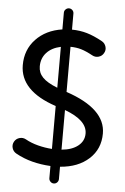

<svg xmlns="http://www.w3.org/2000/svg" viewBox="-62 -860 672 1034"><g transform="rotate(5 274.0 -342.5)"><path d="M477.5 -592.8Q468.3 -576.2 450 -571Q431.6 -565.9 415 -575.2Q379.4 -594.7 353 -602.5Q326.7 -610.4 294.4 -610.8V-366.7Q508.8 -294.9 508.8 -160.6Q508.8 -76.7 450.2 -23.2Q391.6 30.3 294.4 37.6V104Q294.4 114.7 286.9 122.6Q279.3 130.4 268.6 130.4Q258.3 130.4 250.5 122.6Q242.7 114.7 242.7 104V38.1Q191.9 35.6 143.6 23.2Q95.2 10.7 53.7 -12.7Q37.1 -22 31.7 -40.3Q26.4 -58.6 35.6 -75.2Q44.9 -91.8 63.5 -97.2Q82 -102.5 98.6 -93.3Q128.9 -76.2 167 -66.4Q205.1 -56.6 242.7 -54.2V-286.1Q46.9 -351.1 46.9 -490.7Q46.9 -573.7 100.6 -630.4Q154.3 -687 242.7 -700.2V-790.5Q242.7 -801.3 250.5 -808.8Q258.3 -816.4 268.6 -816.4Q279.3 -816.4 286.9 -808.8Q294.4 -801.3 294.4 -790.5V-703.6Q337.9 -703.1 375.7 -692.1Q413.6 -681.2 460.4 -655.3Q476.6 -646 481.9 -627.7Q487.3 -609.4 477.5 -592.8ZM138.7 -491.2Q138.7 -457 162.8 -431.9Q187 -406.7 242.7 -384.8V-606Q193.8 -595.7 166.3 -565.7Q138.7 -535.6 138.7 -491.2ZM416 -152.3Q416 -224.1 294.4 -269V-54.7Q350.6 -59.6 383.3 -85.7Q416 -111.8 416 -152.3Z"/></g></svg>

Font: Mikhak Medium
Style: Regular
Weight: 500
Designer: Amin Abedi
Version: Version 3.3